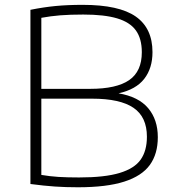

<svg xmlns="http://www.w3.org/2000/svg" viewBox="-20 -767 716 792"><path d="M631 -201Q631 -132 598 -86.5Q565 -41 492.5 -17.8Q420 5.5 301.5 5.5Q251 5.5 206.8 2.5Q162.5 -0.5 105.5 -8V-726.5Q160 -737.5 209.2 -742.2Q258.5 -747 321 -747Q471 -747 540 -698.8Q609 -650.5 609 -552Q609 -485.5 575 -441.8Q541 -398 469 -382Q551.5 -368 591.2 -320.8Q631 -273.5 631 -201ZM150.5 -693.5V-400.5H352Q460.5 -400.5 512.8 -436.5Q565 -472.5 565 -551.5Q565 -607.5 540.5 -641.5Q516 -675.5 463.2 -691.2Q410.5 -707 323.5 -707Q269 -707 228.5 -703.8Q188 -700.5 150.5 -693.5ZM586 -203Q586 -284.5 530.8 -322.2Q475.5 -360 360 -360H150.5V-45.5Q185.5 -39.5 221.5 -37.2Q257.5 -35 306 -35Q412 -35 473.2 -53.5Q534.5 -72 560.2 -108.5Q586 -145 586 -203Z"/></svg>

Font: Encode Sans Expanded ExtraLight
Style: Regular
Weight: 275
Width: 7
Designer: Multiple Designers
Foundry: Impallari Type
Version: Version 2.000